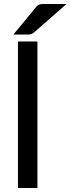

<svg xmlns="http://www.w3.org/2000/svg" viewBox="-20 -947 355 967"><path d="M168.5 -738V0H70.5V-738ZM315 -927 152 -784Q143.5 -777 136.5 -775Q129.5 -773 118 -773H47.5L160.5 -910Q165 -916 169.2 -919.2Q173.5 -922.5 178.5 -924.2Q183.5 -926 190 -926.5Q196.5 -927 205 -927Z"/></svg>

Font: Lato 2
Style: Regular
Weight: 500
Designer: Lukasz Dziedzic with Adam Twardoch and Botio Nikoltchev
Foundry: tyPoland Lukasz Dziedzic
Version: Version 2.015; 2015-08-06; http://www.latofonts.com/